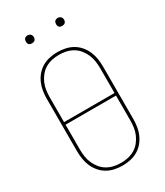

<svg xmlns="http://www.w3.org/2000/svg" viewBox="-224 -1003 948 1101"><g transform="rotate(-30 250.0 -452.0)"><path d="M250 8Q224 8 198 2.5Q172 -3 149.5 -16Q127 -29 110 -49Q93 -69 82.5 -93Q72 -117 68 -143Q64 -169 64 -195V-540Q64 -566 68 -592Q72 -618 82.5 -642Q93 -666 110 -686Q127 -706 149.5 -719Q172 -732 198 -737.5Q224 -743 250 -743Q276 -743 302 -737.5Q328 -732 350.5 -719Q373 -706 390 -686Q407 -666 417.5 -642Q428 -618 432 -592Q436 -566 436 -540V-195Q436 -169 432 -143Q428 -117 417.5 -93Q407 -69 390 -49Q373 -29 350.5 -16Q328 -3 302 2.5Q276 8 250 8ZM417 -376V-540Q417 -564 413.5 -587.5Q410 -611 400.5 -632.5Q391 -654 376 -672.5Q361 -691 340.5 -703Q320 -715 297 -720Q274 -725 250 -725Q226 -725 203 -720Q180 -715 159.5 -703Q139 -691 124 -672.5Q109 -654 99.5 -632.5Q90 -611 86.5 -587.5Q83 -564 83 -540V-376ZM250 -10Q274 -10 297 -15Q320 -20 340.5 -32Q361 -44 376 -62.5Q391 -81 400.5 -102.5Q410 -124 413.5 -147.5Q417 -171 417 -195V-359H83V-195Q83 -171 86.5 -147.5Q90 -124 99.5 -102.5Q109 -81 124 -62.5Q139 -44 159.5 -32Q180 -20 203 -15Q226 -10 250 -10ZM350 -859Q345 -859 339.5 -860.5Q334 -862 330.5 -865.5Q327 -869 325.5 -874.5Q324 -880 324 -885Q324 -890 325.5 -895.5Q327 -901 330.5 -904.5Q334 -908 339.5 -910Q345 -912 350 -912Q355 -912 360.5 -910Q366 -908 369.5 -904.5Q373 -901 375 -895.5Q377 -890 377 -885Q377 -880 375 -874.5Q373 -869 369.5 -865.5Q366 -862 360.5 -860.5Q355 -859 350 -859ZM150 -859Q145 -859 139.5 -860.5Q134 -862 130.5 -865.5Q127 -869 125.5 -874.5Q124 -880 124 -885Q124 -890 125.5 -895.5Q127 -901 130.5 -904.5Q134 -908 139.5 -910Q145 -912 150 -912Q155 -912 160.5 -910Q166 -908 169.5 -904.5Q173 -901 175 -895.5Q177 -890 177 -885Q177 -880 175 -874.5Q173 -869 169.5 -865.5Q166 -862 160.5 -860.5Q155 -859 150 -859Z"/></g></svg>

Font: Iosevka Curly Thin
Style: Regular
Weight: 100
Monospace: yes
Designer: Belleve Invis
Foundry: Belleve Invis
Version: Version 22.1.2; ttfautohint (v1.8.4)